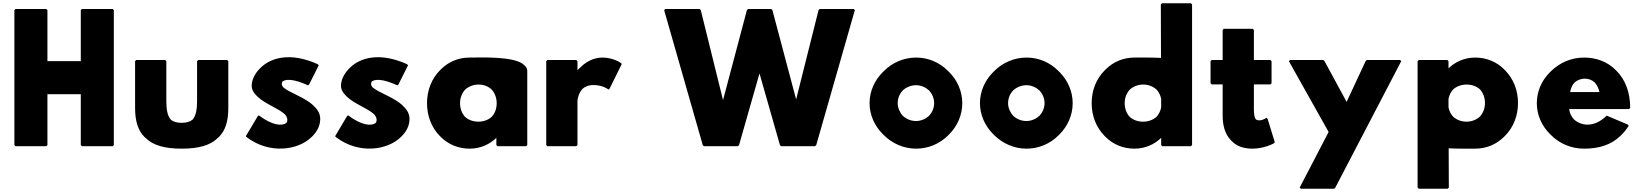

<svg xmlns="http://www.w3.org/2000/svg" viewBox="-20 -887 10042 1174"><path d="M676 -825 669 -832H481L474 -825V-513H270V-825L263 -832H75L68 -825V0L75 7H263L270 0V-311H474V0L481 7H669L676 0Z M997 -513 990 -520H813L806 -513V-226C806 -147 824 -89 863 -50L871 -43C916 2 988 22 1091 22C1194 22 1266 2 1311 -43L1319 -50C1358 -89 1376 -146 1376 -226V-513L1369 -520H1192L1185 -513V-269C1185 -214 1177 -179 1158 -156C1143 -143 1120 -136 1091 -136C1062 -136 1040 -142 1024 -156C1005 -178 997 -214 997 -269Z M1562 -182 1555 -175 1483 -54 1490 -47C1628 57 1803 32 1885 -49L1886 -50L1893 -57C1921 -86 1938 -121 1938 -160C1938 -189 1925 -212 1906 -232L1905 -233H1904L1897 -241C1845 -292 1751 -319 1712 -353C1707 -359 1703 -366 1703 -373C1703 -378 1704 -384 1708 -389C1727 -403 1772 -407 1864 -365L1871 -372L1929 -488L1922 -495C1754 -570 1636 -534 1574 -473L1567 -466C1536 -434 1519 -396 1519 -363C1519 -340 1530 -321 1547 -304L1554 -297C1598 -253 1682 -225 1722 -188C1731 -177 1737 -166 1737 -153C1737 -147 1735 -141 1731 -135C1707 -117 1650 -116 1562 -182Z M2108 -182 2101 -175 2029 -54 2036 -47C2174 57 2349 32 2431 -49L2432 -50L2439 -57C2467 -86 2484 -121 2484 -160C2484 -189 2471 -212 2452 -232L2451 -233H2450L2443 -241C2391 -292 2297 -319 2258 -353C2253 -359 2249 -366 2249 -373C2249 -378 2250 -384 2254 -389C2273 -403 2318 -407 2410 -365L2417 -372L2475 -488L2468 -495C2300 -570 2182 -534 2120 -473L2113 -466C2082 -434 2065 -396 2065 -363C2065 -340 2076 -321 2093 -304L2100 -297C2144 -253 2228 -225 2268 -188C2277 -177 2283 -166 2283 -153C2283 -147 2281 -141 2277 -135C2253 -117 2196 -116 2108 -182Z M2793 -256C2793 -289 2805 -318 2824 -339C2845 -358 2874 -370 2906 -370C2937 -370 2964 -360 2986 -340C3005 -319 3017 -290 3017 -256C3017 -223 3007 -195 2987 -173C2967 -155 2938 -143 2906 -143C2872 -143 2844 -154 2823 -173C2805 -193 2793 -222 2793 -256ZM3204 -454C3204 -465 3200 -474 3192 -482L3191 -483L3184 -490C3129 -545 2912 -535 2852 -535C2782 -535 2723 -509 2678 -465L2677 -464L2670 -457C2620 -407 2591 -335 2591 -256C2591 -177 2620 -105 2669 -56L2676 -49C2720 -5 2781 22 2852 22C2918 22 2975 -5 3015 -44V0L3022 7H3197L3204 0Z M3511 -457V-513L3504 -520H3327L3320 -513V0L3327 7H3504L3511 0V-270C3511 -278 3516 -315 3541 -343C3556 -357 3578 -367 3609 -367C3668 -367 3701 -339 3701 -339L3708 -346L3782 -496L3775 -503C3775 -503 3729 -535 3663 -535C3601 -535 3555 -501 3529 -475L3521 -468C3517 -464 3514 -460 3511 -457Z M4749 0 4756 7H4964L4971 0L5207 -825L5200 -832H4992L4985 -825L4848 -279L4703 -825L4696 -832H4554L4547 -825L4401 -275L4265 -825L4258 -832H4048L4041 -825L4277 0L4284 7H4492L4499 0L4624 -438Z M5469 -256C5469 -285 5480 -313 5500 -334C5520 -353 5550 -366 5581 -366C5612 -366 5640 -353 5661 -334C5680 -313 5692 -286 5692 -256C5692 -227 5680 -200 5661 -179C5640 -160 5612 -147 5581 -147C5550 -147 5522 -159 5500 -179C5482 -199 5469 -227 5469 -256ZM5297 -256C5297 -184 5328 -117 5377 -68L5384 -61C5435 -10 5505 22 5582 22C5658 22 5727 -9 5777 -59L5784 -66C5834 -116 5864 -184 5864 -256C5864 -328 5834 -396 5784 -446L5783 -447L5776 -454C5726 -504 5658 -535 5582 -535C5506 -535 5436 -504 5385 -453L5384 -452L5377 -445C5327 -395 5297 -328 5297 -256Z M6144 -256C6144 -285 6155 -313 6175 -334C6195 -353 6225 -366 6256 -366C6287 -366 6315 -353 6336 -334C6355 -313 6367 -286 6367 -256C6367 -227 6355 -200 6336 -179C6315 -160 6287 -147 6256 -147C6225 -147 6197 -159 6175 -179C6157 -199 6144 -227 6144 -256ZM5972 -256C5972 -184 6003 -117 6052 -68L6059 -61C6110 -10 6180 22 6257 22C6333 22 6402 -9 6452 -59L6459 -66C6509 -116 6539 -184 6539 -256C6539 -328 6509 -396 6459 -446L6458 -447L6451 -454C6401 -504 6333 -535 6257 -535C6181 -535 6111 -504 6060 -453L6059 -452L6052 -445C6002 -395 5972 -328 5972 -256Z M6857 -256C6857 -289 6869 -318 6888 -339C6909 -358 6938 -370 6970 -370C7002 -370 7030 -359 7052 -339C7065 -325 7076 -305 7080 -282V-231C7076 -208 7066 -189 7052 -173C7032 -155 7003 -143 6970 -143C6936 -143 6908 -154 6887 -173C6869 -193 6857 -222 6857 -256ZM7262 7 7269 0V-860L7262 -867H7085L7078 -860L7079 -533C7014 -536 6945 -535 6917 -535C6847 -535 6787 -508 6742 -464L6741 -463L6734 -456C6684 -406 6655 -335 6655 -256C6655 -177 6684 -107 6733 -57L6734 -56L6741 -49C6785 -5 6846 22 6917 22C6983 22 7040 -5 7080 -44V0L7087 7Z M7456 -520H7389L7382 -513V-378L7389 -371H7456V-181C7456 -127 7467 -70 7506 -30L7507 -29L7514 -22C7541 5 7581 22 7638 22C7711 22 7768 -10 7768 -10L7775 -17L7731 -160L7724 -167C7724 -167 7703 -151 7680 -151C7672 -151 7665 -153 7659 -157C7651 -167 7647 -187 7647 -215V-371H7748L7755 -378V-513L7748 -520H7647V-704L7640 -711H7463L7456 -704Z M8337 -520 8330 -513 8214 -264 8079 -513 8072 -520H7868L7861 -513L8104 -80L7927 260L7934 267H8138L8145 260L8548 -513L8541 -520Z M9060 -257C9060 -224 9048 -195 9029 -174C9008 -155 8979 -143 8947 -143C8915 -143 8887 -154 8865 -174C8852 -188 8841 -208 8837 -231V-282C8841 -305 8851 -324 8865 -340C8885 -358 8914 -370 8947 -370C8981 -370 9009 -359 9030 -340C9048 -320 9060 -291 9060 -257ZM8655 -520 8648 -513V260L8655 267H8832L8839 260L8838 20C8903 23 8972 22 9000 22C9070 22 9130 -5 9175 -49L9176 -50L9183 -57C9233 -107 9262 -178 9262 -257C9262 -336 9233 -406 9184 -456L9183 -457L9176 -464C9132 -508 9071 -535 9000 -535C8934 -535 8877 -508 8837 -469V-513L8830 -520Z M9581 -324C9584 -344 9592 -366 9607 -382C9623 -396 9644 -406 9671 -406C9695 -406 9714 -398 9731 -383C9744 -368 9755 -348 9760 -324ZM9804 -180C9729 -105 9649 -116 9604 -157C9588 -174 9577 -197 9575 -220H9941L9948 -227C9948 -325 9916 -402 9865 -453L9858 -460C9809 -509 9742 -535 9666 -535C9587 -535 9516 -503 9464 -452L9463 -451L9456 -444C9407 -395 9377 -329 9377 -256C9377 -184 9407 -118 9456 -69L9463 -62C9514 -10 9586 22 9666 22C9755 22 9831 0 9889 -57L9890 -58L9897 -65C9912 -80 9927 -98 9939 -119L9932 -126Z"/></svg>

Font: Hussar Woodtype
Style: Blk
Weight: 900
Foundry: Cannot Into Space Fonts
Version: Version 1.07